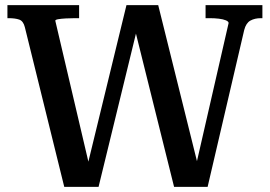

<svg xmlns="http://www.w3.org/2000/svg" viewBox="-20 -730 1053 750"><path d="M9 -710H289V-659H272Q255 -659 237 -658Q219 -657 207.5 -655Q196 -653 196 -649L331 -74L319 -73L474 -710H598L755 -78L744 -77L873 -640Q873 -646 862.5 -650.5Q852 -655 835 -657Q818 -659 800 -659H783V-710H1005V-659H999Q975 -659 958 -649.5Q941 -640 934 -613L791 0H660L506 -619H516L365 0H231L77 -624Q71 -648 55 -653.5Q39 -659 14 -659H9Z"/></svg>

Font: Roboto Serif 36pt Medium
Style: Regular
Weight: 500
Designer: Greg Gazdowicz
Foundry: Commercial Type
Version: Version 1.008